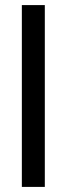

<svg xmlns="http://www.w3.org/2000/svg" viewBox="-20 -734 262 754"><path d="M65.8 0V-714H156V0Z"/></svg>

Font: Outfit Thin
Style: Regular
Weight: 100
Designer: Rodrigo Fuenzalida
Foundry: fragTYPE
Version: Version 1.000